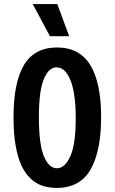

<svg xmlns="http://www.w3.org/2000/svg" viewBox="-20 -905 560 938"><path d="M257 13Q181 13 134.5 -28Q88 -69 67 -146Q46 -223 46 -330Q46 -503 97.5 -588Q149 -673 258 -673Q369 -673 421.5 -586.5Q474 -500 474 -333Q474 -167 422.5 -77Q371 13 257 13ZM258 -83Q297 -83 323.5 -141.5Q350 -200 350 -326Q350 -449 324.5 -512.5Q299 -576 256 -576Q218 -576 194 -518.5Q170 -461 170 -332Q170 -200 194.5 -141.5Q219 -83 258 -83ZM224 -728 140 -885H260L318 -728Z"/></svg>

Font: Bricolage Grotesque 12pt Condensed SemiBold
Style: Regular
Weight: 600
Width: 3
Designer: Mathieu Triay
Foundry: Atelier Triay
Version: Version 1.001; ttfautohint (v1.8.4.7-5d5b);gftools[0.9.33.de